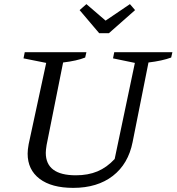

<svg xmlns="http://www.w3.org/2000/svg" viewBox="-20 -901 856 931"><path d="M335 10Q230 10 172 -34Q114 -78 114 -156Q114 -175 119 -202L204 -596L94 -618L100 -648H399L393 -622Q353 -606 286 -598L206 -198Q204 -185 203 -176Q202 -167 202 -160Q202 -51 348 -51Q407 -51 452.5 -70Q498 -89 536 -130L634 -596L528 -618L534 -648H816L810 -622Q767 -606 700 -598L623 -212Q602 -106 527 -48Q452 10 335 10ZM461 -740 366 -852 399 -881 492 -801 610 -881 635 -852 508 -740Z"/></svg>

Font: Piazzolla SC
Style: Italic
Weight: 400
Italic angle: -11.3°
Designer: Juan Pablo del Peral
Foundry: Huerta Tipografica
Version: Version 1.330